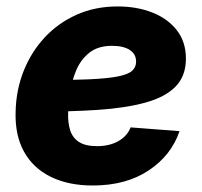

<svg xmlns="http://www.w3.org/2000/svg" viewBox="-20 -568 630 600"><path d="M270 11.7Q193.8 11.7 138.7 -15.4Q83.5 -42.5 54.9 -94.2Q26.4 -146 28.8 -219.2Q30.3 -287.1 54 -346.4Q77.6 -405.8 119.6 -450.9Q161.6 -496.1 219.5 -522Q277.3 -547.9 347.7 -547.9Q407.7 -547.9 456.1 -528.8Q504.4 -509.8 532.7 -473.4Q561 -437 561 -384.8Q561 -330.6 528.8 -297.6Q496.6 -264.6 435.1 -247.6Q373.5 -230.5 285.6 -224.6Q197.8 -218.8 86.9 -218.8L103 -317.4Q198.2 -317.4 257.8 -320.1Q317.4 -322.8 349.4 -329.3Q381.3 -335.9 393.3 -347.2Q405.3 -358.4 405.3 -375.5Q405.3 -398.9 385.5 -411.9Q365.7 -424.8 330.1 -424.8Q286.1 -424.8 259 -403.1Q231.9 -381.3 218 -347.9Q204.1 -314.5 198.7 -278.8Q193.4 -243.2 192.9 -215.3Q191.9 -185.5 199 -161.9Q206.1 -138.2 226.1 -124.8Q246.1 -111.3 283.2 -111.3Q322.3 -111.3 349.9 -127Q377.4 -142.6 388.2 -169.9L541 -158.2Q515.1 -82 444.3 -35.2Q373.5 11.7 270 11.7Z"/></svg>

Font: Inter 18pt ExtraBold
Style: Italic
Weight: 800
Italic angle: -9.3988°
Designer: Rasmus Andersson
Foundry: rsms
Version: Version 4.001;git-66647c0bb